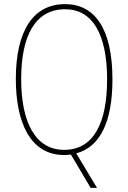

<svg xmlns="http://www.w3.org/2000/svg" viewBox="-20 -744 624 934"><path d="M527 -358C527 -607 439 -724 297 -724C141 -724 57 -594 57 -359C57 -150 127 10 291 10C302 10 312 10 325 8L421 170H452L351 2C467 -29 527 -151 527 -358ZM83 -359C83 -568 150 -699 297 -699C429 -699 501 -579 501 -358C501 -143 434 -15 292 -15C154 -15 83 -146 83 -359Z"/></svg>

Font: Noto Sans Sinhala UI Condensed Thin
Style: Regular
Weight: 100
Width: 3
Designer: Jelle Bosma - Monotype Design Team
Foundry: Monotype Imaging Inc.
Version: Version 2.006